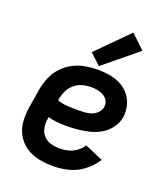

<svg xmlns="http://www.w3.org/2000/svg" viewBox="-143 -880 862 989"><g transform="rotate(20 288.0 -386.0)"><path d="M264 8Q306 8 348.5 -3Q391 -14 427.5 -42Q464 -70 488 -108L388 -151Q375 -131 354.5 -116Q334 -101 310.5 -95Q287 -89 264 -89Q238 -89 214 -96Q190 -103 174 -121Q158 -139 154 -164.5Q150 -190 155 -215L156 -222Q179 -215 204 -212.5Q229 -210 254 -210Q286 -210 317.5 -213Q349 -216 380.5 -223.5Q412 -231 441.5 -248Q471 -265 491.5 -293Q512 -321 517 -352Q522 -386 513.5 -417.5Q505 -449 485.5 -473.5Q466 -498 437.5 -512.5Q409 -527 376.5 -532.5Q344 -538 310 -538Q277 -538 243 -532Q209 -526 177 -509.5Q145 -493 120 -466Q95 -439 81.5 -406.5Q68 -374 62 -341L44 -231Q38 -191 41.5 -152Q45 -113 64.5 -80.5Q84 -48 115.5 -27.5Q147 -7 185.5 0.5Q224 8 264 8ZM283 -307Q254 -307 226 -308.5Q198 -310 172 -320L173 -325Q177 -349 187.5 -372Q198 -395 218 -412Q238 -429 262 -435.5Q286 -442 310 -442Q328 -442 345.5 -438.5Q363 -435 378 -426.5Q393 -418 401.5 -402.5Q410 -387 407 -368Q404 -350 389.5 -335.5Q375 -321 356.5 -315Q338 -309 319.5 -308Q301 -307 283 -307ZM309 -557 493 -708 417 -780 250 -612Z"/></g></svg>

Font: Iosevka Sparkle Semibold
Style: Italic
Weight: 600
Italic angle: -9°
Designer: Belleve Invis
Foundry: Belleve Invis
Version: Version 4.5.0; ttfautohint (v1.8.3)